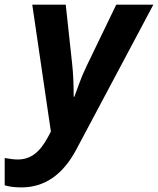

<svg xmlns="http://www.w3.org/2000/svg" viewBox="-89 -566 680 826"><path d="M49.8 -545.9 129.9 0 117.2 23.9C99.6 56.8 80.5 81.1 59.8 96.7C39.1 112.3 15.1 120.1 -12.2 120.1C-27.8 120.1 -46.7 118 -68.8 113.8V231C-50.3 237.1 -26.4 240.2 2.9 240.2C102.5 240.2 181.2 186.2 238.8 78.1L570.8 -545.9H411.1L284.2 -283.2C270.8 -255.5 260.3 -230.6 252.4 -208.3C244.6 -186 237.5 -166.5 231 -149.9H228C228 -205.6 225.7 -253.3 221.2 -293L193.8 -545.9Z"/></svg>

Font: OpenSans
Style: Bold Italic
Weight: 700
Italic angle: -12°
Foundry: Ascender Corporation
Version: Version 1.10; ttfautohint (v1.2) -l 8 -r 50 -G 200 -x 14 -D 